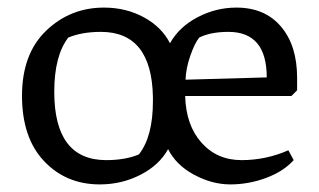

<svg xmlns="http://www.w3.org/2000/svg" viewBox="-20 -478 840 506"><path d="M254 -458Q312 -458 359 -432.5Q406 -407 428 -364Q452 -407 500.5 -432.5Q549 -458 603 -458Q678 -458 720.5 -408Q763 -358 763 -273V-240L748 -225H468Q470 -148 511 -102Q552 -56 616.5 -56Q681 -56 740 -82L754 -56Q727 -26 681 -9Q635 8 587 8Q539 8 491.5 -17.5Q444 -43 423 -85Q400 -43 350.5 -17.5Q301 8 243 8Q154 8 96 -53.5Q38 -115 38 -225.5Q38 -336 101.5 -397Q165 -458 254 -458ZM123 -236Q123 -56 260 -56Q310 -56 346 -71Q383 -118 383 -211V-222Q380 -394 246 -394Q196 -394 160 -379Q123 -331 123 -236ZM582 -394Q535 -394 505 -379Q493 -364 481.5 -331Q470 -298 469 -268L683 -274Q683 -394 582 -394Z"/></svg>

Font: Fenix
Style: Regular
Weight: 400
Designer: Fernando Diaz
Foundry: Fernando Diaz
Version: 004.301